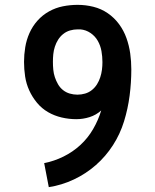

<svg xmlns="http://www.w3.org/2000/svg" viewBox="-20 -763 640 791"><path d="M181 8 162 -91Q203 -99 241.5 -118Q280 -137 311 -165.5Q342 -194 363.5 -231Q385 -268 397 -308Q376 -289 349 -280.5Q322 -272 294 -272Q264 -272 234 -279Q204 -286 178 -301Q152 -316 132.5 -339.5Q113 -363 100.5 -390.5Q88 -418 83.5 -448Q79 -478 79 -508Q79 -538 84 -568.5Q89 -599 101.5 -627Q114 -655 134.5 -678Q155 -701 182 -716Q209 -731 239 -737Q269 -743 300 -743Q333 -743 365 -735Q397 -727 424 -708.5Q451 -690 470.5 -663.5Q490 -637 501 -606Q512 -575 516.5 -542.5Q521 -510 521 -477Q521 -423 514 -369Q507 -315 491 -263Q475 -211 445.5 -165Q416 -119 375 -83Q334 -47 284 -23.5Q234 0 181 8ZM299 -373Q315 -373 330.5 -377.5Q346 -382 358.5 -392Q371 -402 379.5 -415.5Q388 -429 393 -444.5Q398 -460 400 -475.5Q402 -491 402 -507Q402 -530 398 -552.5Q394 -575 383 -594.5Q372 -614 353 -627Q334 -640 311 -642H300Q284 -642 268.5 -637.5Q253 -633 240.5 -623Q228 -613 219.5 -599.5Q211 -586 206 -570.5Q201 -555 199.5 -539.5Q198 -524 198 -508Q198 -492 199.5 -476Q201 -460 206 -445Q211 -430 219 -416Q227 -402 239.5 -392Q252 -382 267.5 -377.5Q283 -373 299 -373Z"/></svg>

Font: Iosevka Plex Etoile
Style: Bold
Weight: 700
Designer: Belleve Invis
Foundry: Belleve Invis
Version: Version 25.1.1; ttfautohint (v1.8.4)